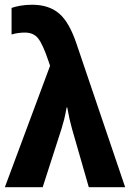

<svg xmlns="http://www.w3.org/2000/svg" viewBox="-28 -777 539 797"><path d="M-7.8 0 179.9 -503.9 172.4 -525.9Q149.4 -593.8 130.2 -617.8Q111.1 -641.8 75.2 -641.8Q61.5 -641.8 47 -639.8Q32.5 -637.7 20 -633.8V-744.1Q33.9 -749.3 56.6 -753.3Q79.3 -757.3 105.5 -757.3Q174.3 -757.3 216.9 -721.4Q259.5 -685.5 290 -594.2L491.5 0H340.6L270.8 -242.9Q263.4 -270.3 260.6 -283Q257.8 -295.7 251.2 -330.8H248.5Q242.2 -296.4 238.5 -281.9Q234.9 -267.3 227.5 -242.9L149.2 0Z"/></svg>

Font: RobotoFlex
Style: Regular
Weight: 400
Designer: Berlow after Robertson
Foundry: Google
Version: Version 2.136